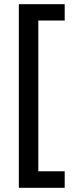

<svg xmlns="http://www.w3.org/2000/svg" viewBox="-20 -737 357 917"><path d="M289 160V81H163V-639H289V-717H70V160Z"/></svg>

Font: Noto Sans Gujarati UI Condensed Medium
Style: Regular
Weight: 500
Width: 3
Designer: Jelle Bosma - Monotype Design Team, Universal Thirst
Foundry: Monotype Imaging Inc.
Version: Version 2.106